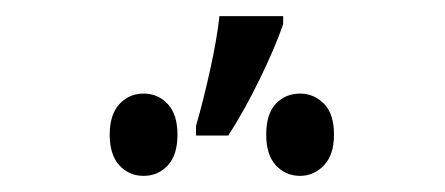

<svg xmlns="http://www.w3.org/2000/svg" viewBox="-20 -824 551 238"><path d="M331 -804V-794Q321 -765 302 -726Q283 -687 263 -656H223V-668Q232 -699 240.5 -737.5Q249 -776 252 -804ZM352 -708Q369 -708 381.5 -695.5Q394 -683 394 -657Q394 -632 381.5 -619Q369 -606 352 -606Q334 -606 322 -619Q310 -632 310 -657Q310 -683 322 -695.5Q334 -708 352 -708ZM158 -708Q176 -708 188 -695Q200 -682 200 -657Q200 -632 188 -619Q176 -606 158 -606Q140 -606 128 -619Q116 -632 116 -657Q116 -682 128 -695Q140 -708 158 -708Z"/></svg>

Font: Avrile Sans Condensed
Style: Regular
Weight: 400
Width: 3
Designer: Monotype Design Team
Foundry: Monotype Imaging Inc.
Version: Version 2.001;September 10, 2019;FontCreator 11.5.0.2425 64-